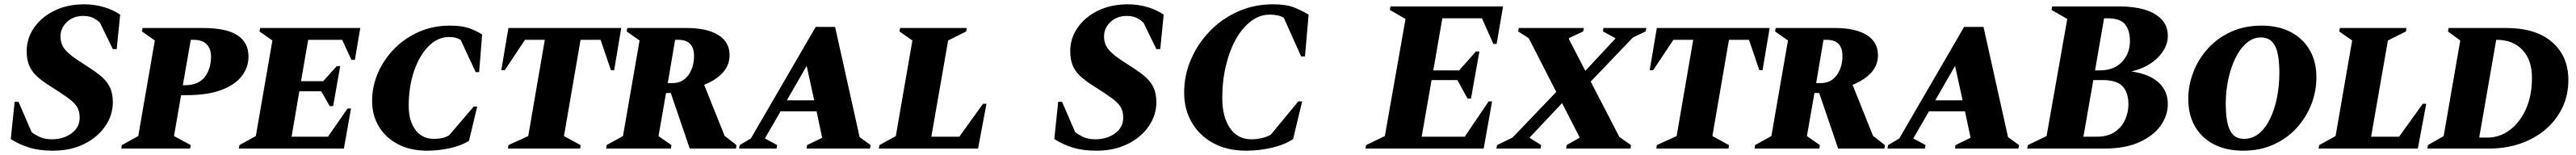

<svg xmlns="http://www.w3.org/2000/svg" viewBox="-20 -690 11962 720"><path d="M225 10Q163 10 116 -4.5Q69 -19 30 -44L48 -217H66L127 -76Q141 -65 164 -54Q187 -43 221 -43Q274 -43 312 -70.5Q350 -98 350 -144Q350 -174 337.5 -194Q325 -214 294.5 -236Q264 -258 210 -292Q172 -316 149 -338Q126 -360 115 -387Q104 -414 104 -453Q104 -513 139 -562.5Q174 -612 234 -641Q294 -670 371 -670Q419 -670 462.5 -657Q506 -644 538 -622L522 -462H504L444 -585Q430 -598 412 -607Q394 -616 366 -616Q321 -616 291 -588Q261 -560 261 -521Q261 -498 269.5 -479.5Q278 -461 300 -441.5Q322 -422 365 -395Q411 -366 442 -342Q473 -318 488.5 -288Q504 -258 504 -215Q504 -155 468.5 -103.5Q433 -52 370.5 -21Q308 10 225 10Z M543 0 546 -16 622 -58 699 -502 639 -544 642 -560H921Q1032 -560 1083 -526Q1134 -492 1134 -428Q1134 -378 1103.5 -337.5Q1073 -297 1009 -272.5Q945 -248 846 -248H821L788 -58L866 -16L863 0ZM866 -505 829 -294H837Q901 -294 930.5 -332Q960 -370 960 -428Q960 -464 939.5 -484.5Q919 -505 880 -505Z M1089 0 1092 -16 1168 -58 1245 -502 1185 -544 1188 -560H1653L1628 -412H1612L1569 -505H1411L1378 -313H1481L1544 -383H1560L1527 -197H1511L1472 -266H1370L1334 -55H1503L1594 -186H1610L1577 0Z M1964 10Q1886 10 1828.5 -20Q1771 -50 1739.5 -102Q1708 -154 1708 -221Q1708 -289 1735.5 -352Q1763 -415 1812 -464.5Q1861 -514 1926.5 -542.5Q1992 -571 2068 -571Q2124 -571 2157 -559.5Q2190 -548 2219 -530L2205 -355H2189L2119 -505Q2109 -511 2096.5 -514.5Q2084 -518 2065 -518Q2013 -518 1970.5 -475.5Q1928 -433 1903 -360.5Q1878 -288 1878 -198Q1878 -129 1909 -87Q1940 -45 1995 -45Q2012 -45 2030 -48Q2048 -51 2066 -62L2180 -195H2196L2158 -36Q2124 -14 2070.5 -2Q2017 10 1964 10Z M2339 0 2341 -16 2433 -58 2510 -505H2418L2324 -364H2308L2341 -560H2865L2832 -364H2817L2769 -505H2676L2599 -58L2676 -16L2674 0Z M2795 0 2797 -16 2873 -58 2950 -502 2890 -544 2893 -560H3167Q3263 -560 3315.5 -527.5Q3368 -495 3368 -434Q3368 -387 3336.5 -352.5Q3305 -318 3250 -296L3345 -59L3400 -16L3398 0H3183L3095 -258H3073L3038 -58L3098 -16L3096 0ZM3130 -505H3115L3081 -304H3102Q3150 -304 3176.5 -341Q3203 -378 3203 -430Q3203 -505 3130 -505Z M3412 0 3415 -16 3467 -47 3768 -565H3858L3972 -53L4023 -16L4020 0H3726L3728 -16L3798 -50L3772 -173H3605L3532 -47L3589 -16L3586 0ZM3634 -224H3761L3726 -384Z M4061 0 4064 -16 4140 -58 4217 -502 4157 -544 4160 -560H4469L4467 -544L4383 -502L4305 -55H4435L4545 -208H4561L4522 0Z M5071 10Q5009 10 4962 -4.5Q4915 -19 4876 -44L4894 -217H4912L4973 -76Q4987 -65 5010 -54Q5033 -43 5067 -43Q5120 -43 5158 -70.5Q5196 -98 5196 -144Q5196 -174 5183.5 -194Q5171 -214 5140.5 -236Q5110 -258 5056 -292Q5018 -316 4995 -338Q4972 -360 4961 -387Q4950 -414 4950 -453Q4950 -513 4985 -562.5Q5020 -612 5080 -641Q5140 -670 5217 -670Q5265 -670 5308.5 -657Q5352 -644 5384 -622L5368 -462H5350L5290 -585Q5276 -598 5258 -607Q5240 -616 5212 -616Q5167 -616 5137 -588Q5107 -560 5107 -521Q5107 -498 5115.5 -479.5Q5124 -461 5146 -441.5Q5168 -422 5211 -395Q5257 -366 5288 -342Q5319 -318 5334.5 -288Q5350 -258 5350 -215Q5350 -155 5314.5 -103.5Q5279 -52 5216.5 -21Q5154 10 5071 10Z M5768 10Q5679 10 5614.5 -25Q5550 -60 5514.5 -121Q5479 -182 5479 -260Q5479 -340 5510.5 -413.5Q5542 -487 5598 -545Q5654 -603 5729 -636.5Q5804 -670 5891 -670Q5952 -670 5988 -656Q6024 -642 6057 -622L6040 -428H6022L5942 -607Q5919 -622 5876 -622Q5830 -622 5790 -592Q5750 -562 5720 -509Q5690 -456 5673 -385.5Q5656 -315 5656 -234Q5656 -148 5691.5 -95.5Q5727 -43 5791 -43Q5813 -43 5835.5 -47.5Q5858 -52 5881 -64L6009 -219H6027L5985 -44Q5947 -18 5887 -4Q5827 10 5768 10Z M6321 0 6324 -16 6411 -58 6507 -602 6434 -644 6437 -660H6960L6930 -486H6915L6862 -605H6678L6636 -363H6756L6834 -451H6850L6811 -232H6795L6748 -318H6628L6582 -55H6782L6893 -219H6909L6870 0Z M6929 0 6932 -16 7004 -51 7207 -263 7079 -513 7030 -544 7033 -560H7335L7332 -544L7266 -513V-508L7342 -361L7480 -509L7481 -513L7424 -544L7426 -560H7625L7622 -544L7563 -516L7367 -311L7500 -54L7554 -16L7552 0H7253L7255 -16L7315 -50V-53L7234 -211L7086 -54L7083 -50L7137 -16L7134 0Z M7672 0 7674 -16 7766 -58 7843 -505H7751L7657 -364H7641L7674 -560H8198L8165 -364H8150L8102 -505H8009L7932 -58L8009 -16L8007 0Z M8128 0 8130 -16 8206 -58 8283 -502 8223 -544 8226 -560H8500Q8596 -560 8648.5 -527.5Q8701 -495 8701 -434Q8701 -387 8669.5 -352.5Q8638 -318 8583 -296L8678 -59L8733 -16L8731 0H8516L8428 -258H8406L8371 -58L8431 -16L8429 0ZM8463 -505H8448L8414 -304H8435Q8483 -304 8509.5 -341Q8536 -378 8536 -430Q8536 -505 8463 -505Z M8745 0 8748 -16 8800 -47 9101 -565H9191L9305 -53L9356 -16L9353 0H9059L9061 -16L9131 -50L9105 -173H8938L8865 -47L8922 -16L8919 0ZM8967 -224H9094L9059 -384Z M9394 0 9397 -16 9484 -58 9580 -602 9507 -644 9510 -660H9825Q9890 -660 9940 -645Q9990 -630 10018.5 -599.5Q10047 -569 10047 -523Q10047 -470 10001.5 -423.5Q9956 -377 9878 -358Q9962 -346 10004.5 -306.5Q10047 -267 10047 -207Q10047 -154 10014 -107Q9981 -60 9915.5 -30Q9850 0 9753 0ZM9766 -605H9751L9709 -363H9731Q9797 -363 9834 -402.5Q9871 -442 9871 -498Q9871 -550 9848 -577.5Q9825 -605 9766 -605ZM9746 -318H9701L9655 -55H9717Q9768 -55 9800.5 -77Q9833 -99 9848.5 -133.5Q9864 -168 9864 -205Q9864 -261 9836.5 -289.5Q9809 -318 9746 -318Z M10397 10Q10319 10 10261.5 -19.5Q10204 -49 10173 -103Q10142 -157 10142 -230Q10142 -294 10165.5 -355Q10189 -416 10233.5 -465Q10278 -514 10341 -542.5Q10404 -571 10482 -571Q10560 -571 10617 -541.5Q10674 -512 10705.5 -458Q10737 -404 10737 -331Q10737 -266 10713.5 -205.5Q10690 -145 10645.5 -96Q10601 -47 10538 -18.5Q10475 10 10397 10ZM10402 -45Q10440 -45 10470.5 -70Q10501 -95 10522 -138.5Q10543 -182 10554 -237Q10565 -292 10565 -352Q10565 -397 10558.5 -434.5Q10552 -472 10533 -494Q10514 -516 10479 -516Q10443 -516 10413 -490.5Q10383 -465 10361.5 -421.5Q10340 -378 10328 -322.5Q10316 -267 10316 -208Q10316 -163 10322.5 -126Q10329 -89 10347.5 -67Q10366 -45 10402 -45Z M10747 0 10750 -16 10826 -58 10903 -502 10843 -544 10846 -560H11155L11153 -544L11069 -502L10991 -55H11121L11231 -208H11247L11208 0Z M11252 0 11255 -16 11328 -58 11405 -502 11348 -544 11351 -560H11617Q11757 -560 11832 -494Q11907 -428 11907 -319Q11907 -247 11878.5 -188.5Q11850 -130 11799.5 -87.5Q11749 -45 11682.5 -22.5Q11616 0 11540 0ZM11574 -505H11572L11493 -51H11531Q11588 -51 11635 -86Q11682 -121 11710 -183.5Q11738 -246 11738 -329Q11738 -411 11694 -458Q11650 -505 11574 -505Z"/></svg>

Font: Spectral SC ExtraBold
Style: Italic
Weight: 800
Italic angle: -10°
Designer: Jean-Baptiste Levee
Foundry: Production Type
Version: Version 2.001